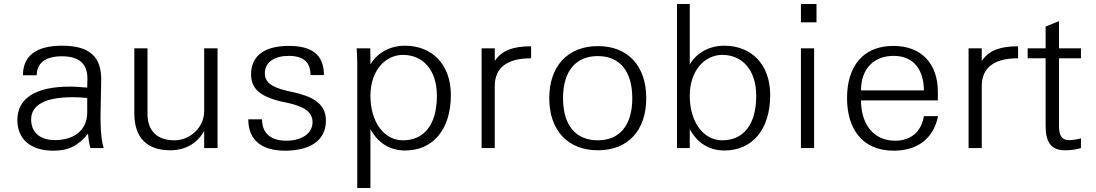

<svg xmlns="http://www.w3.org/2000/svg" viewBox="-20 -742 5489 962"><path d="M417 -176C416 -91 353 -40 254 -40C181 -40 136 -79 136 -143C136 -219 212 -255 344 -255C368 -255 389 -254 417 -251ZM67 -140C67 -46 132 13 247 13C323 13 371 -11 421 -72C423 -49 425 -29 433 0H500C490 -26 482 -87 484 -182L487 -337C490 -460 426 -513 291 -513C161 -513 95 -462 95 -365H164C164 -426 208 -460 290 -460C376 -460 418 -423 418 -349L417 -303C394 -305 359 -308 334 -308C159 -309 67 -250 67 -140Z M1070 -500H1003V-185C1003 -105 934 -39 853 -39C768 -39 719 -86 719 -172V-500H653V-174C653 -54 714 11 834 11C911 11 970 -26 1003 -86V0H1070Z M1224 -144C1224 -37 1295 13 1408 13C1525 13 1613 -32 1613 -138C1613 -229 1536 -261 1445 -281L1421 -286C1336 -306 1307 -332 1307 -375C1307 -432 1357 -462 1427 -462C1500 -462 1536 -430 1536 -366H1603C1603 -471 1539 -512 1428 -512C1293 -512 1238 -453 1238 -370C1238 -303 1275 -260 1391 -233L1420 -227C1495 -210 1546 -186 1546 -130C1546 -71 1488 -37 1415 -37C1337 -37 1293 -74 1293 -144Z M1836 -262C1836 -391 1913 -467 1999 -467C2097 -467 2169 -394 2169 -262C2169 -114 2102 -39 1999 -39C1904 -39 1836 -131 1836 -262ZM1836 -95C1874 -25 1934 12 2010 12C2146 12 2239 -89 2239 -266C2239 -421 2143 -513 2009 -513C1936 -513 1871 -479 1836 -419V-421C1836 -437 1836 -487 1835 -500H1767C1769 -474 1770 -447 1770 -421V200H1836Z M2459 -437V-500H2393V0H2459V-310C2459 -403 2520 -450 2641 -450V-510C2551 -510 2498 -490 2463 -442Z M2732 -250C2732 -89 2825 11 2976 11C3127 11 3218 -89 3218 -250C3218 -411 3127 -511 2976 -511C2825 -511 2732 -411 2732 -250ZM2801 -250C2801 -388 2867 -461 2975 -461C3084 -461 3148 -387 3148 -250C3148 -112 3083 -39 2975 -39C2867 -39 2801 -112 2801 -250Z M3436 -262C3436 -391 3513 -467 3599 -467C3697 -467 3769 -394 3769 -262C3769 -114 3702 -39 3599 -39C3504 -39 3436 -131 3436 -262ZM3436 -95C3474 -25 3534 12 3610 12C3746 12 3839 -89 3839 -266C3839 -421 3743 -513 3609 -513C3536 -513 3471 -479 3436 -419V-722H3372V0H3436Z M4059 0V-500H3993V0ZM3993 -630H4071V-722H3993Z M4224 -251C4224 -98 4299 13 4458 13C4582 13 4659 -53 4680 -160H4609C4597 -85 4547 -37 4465 -37C4355 -37 4294 -122 4294 -239H4679V-282C4679 -423 4597 -512 4456 -512C4303 -512 4224 -408 4224 -251ZM4294 -289C4294 -400 4361 -462 4457 -462C4569 -462 4609 -378 4609 -289Z M4899 -437V-500H4833V0H4899V-310C4899 -403 4960 -450 5081 -450V-510C4991 -510 4938 -490 4903 -442Z M5219 -450V-113C5219 -31 5244 11 5317 11C5342 11 5371 8 5396 0V-49C5376 -43 5355 -40 5336 -40C5298 -40 5286 -66 5286 -110V-450H5396V-500H5286V-636L5219 -609V-500H5129V-450Z"/></svg>

Font: Perun Light
Style: Regular
Weight: 300
Foundry: Copyright (c) Stefan Peev, Context Ltd, 2016
Version: Version 1.089